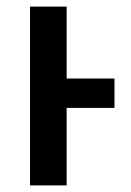

<svg xmlns="http://www.w3.org/2000/svg" viewBox="-20 -562 398 582"><path d="M182 -542H71V0H182V-235H327V-324H182Z"/></svg>

Font: Noto Sans UI SemiCondensed Medium
Style: Regular
Weight: 500
Width: 4
Designer: Monotype Design Team
Foundry: Monotype Imaging Inc.
Version: Version 1.901